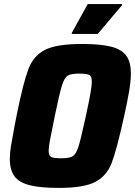

<svg xmlns="http://www.w3.org/2000/svg" viewBox="-20 -911 660 939"><path d="M28 -135Q28 -163 33.5 -196Q39 -229 52 -299Q54 -309 56.5 -321.5Q59 -334 62 -350Q94 -508 119 -573.5Q144 -639 201 -667.5Q258 -696 381 -696Q473 -696 524.5 -682.5Q576 -669 598 -638Q620 -607 620 -552Q620 -515 611.5 -464.5Q603 -414 586 -338Q550 -175 525.5 -112.5Q501 -50 445.5 -21Q390 8 268 8Q176 8 124 -5.5Q72 -19 50 -50Q28 -81 28 -135ZM400 -344Q416 -418 422.5 -455.5Q429 -493 429 -512Q429 -538 416.5 -544.5Q404 -551 368 -551Q327 -551 311 -541Q295 -531 283 -493Q271 -455 248 -344L241 -308Q231 -261 224.5 -226Q218 -191 218 -174Q218 -149 230.5 -143Q243 -137 279 -137Q320 -137 336 -147Q352 -157 364 -195Q376 -233 400 -344ZM331 -745V-750L409 -891H577V-886L458 -745Z"/></svg>

Font: Saira Semi Condensed ExtraBold
Style: Italic
Weight: 800
Width: 4
Italic angle: -12°
Designer: Hector Gatti with collaboration of the Omnibus-Type team
Foundry: Omnibus-Type
Version: Version 1.001; ttfautohint (v1.8)